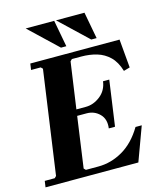

<svg xmlns="http://www.w3.org/2000/svg" viewBox="-128 -950 872 1041"><g transform="rotate(-15 308.0 -430.0)"><path d="M553 -190H588L518 0H-3L2 -35H58L68 -45L150 -625L140 -635H86L91 -670H592L606 -510L571 -500Q555 -553 525 -582Q495 -611 455 -623Q415 -635 367 -635H315L305 -625L268 -365H321Q364 -365 402 -394.5Q440 -424 447 -475H482L446 -220H411Q418 -271 388.5 -300.5Q359 -330 316 -330H263L223 -45L233 -35H303Q375 -35 440.5 -73Q506 -111 553 -190ZM116 -860H276L304 -710H274ZM286 -860H446L474 -710H444Z"/></g></svg>

Font: Brygada 1918
Style: Italic
Weight: 400
Italic angle: -8°
Designer: Mateusz Machalski | Borys Kosmynka | Przemek Hoffer
Foundry: NIEPODLEGLA 2018
Version: Version 3.006